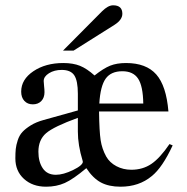

<svg xmlns="http://www.w3.org/2000/svg" viewBox="-20 -698 707 725"><path d="M218 -507 365 -655Q388 -678 407 -678Q442 -678 442 -646Q442 -623 412 -604L258 -507ZM620 -154 632 -149Q593 -65 553 -33Q505 7 435 7Q391 7 361 -9Q331 -25 306 -63Q256 -21 224.5 -7Q193 7 154 7Q103 7 70.5 -22.5Q38 -52 38 -100Q38 -121 39.5 -135.5Q41 -150 47 -168.5Q53 -187 64.5 -199.5Q76 -212 96 -224.5Q116 -237 145 -245L274 -281V-344Q274 -393 260.5 -413.5Q247 -434 213 -434Q185 -434 165 -421.5Q145 -409 145 -392Q145 -385 146.5 -372.5Q148 -360 148 -350Q148 -329 136 -316.5Q124 -304 104 -304Q84 -304 72 -317Q60 -330 60 -352Q60 -398 106 -429Q152 -460 219 -460Q256 -460 282 -449.5Q308 -439 337 -413Q371 -440 396 -450Q421 -460 456 -460Q532 -460 570 -417Q608 -374 616 -277H354Q355 -202 360 -169Q365 -136 381 -107Q394 -84 419.5 -70.5Q445 -57 476 -57Q519 -57 551.5 -79Q584 -101 620 -154ZM355 -307H521Q520 -373 501.5 -401Q483 -429 442 -429Q399 -429 379 -401Q359 -373 355 -307ZM274 -201V-253Q183 -220 154 -195Q125 -170 125 -125Q125 -87 141.5 -62.5Q158 -38 191 -38Q219 -38 256 -56Q293 -74 293 -88L292 -89Q292 -90 292 -91Q274 -150 274 -201Z"/></svg>

Font: STIX
Style: Regular
Weight: 400
Designer: MicroPress Inc., with final additions and corrections provided by Coen Hoffman, Elsevier (retired)
Version: Version 1.1.1